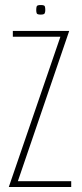

<svg xmlns="http://www.w3.org/2000/svg" viewBox="-20 -743 326 763"><path d="M15 0 220 -597H31V-620H255L51 -23H263V0ZM142 -685Q128 -685 126 -690Q124 -695 124 -703Q124 -713 126 -718Q128 -723 142 -723Q156 -723 158 -718Q160 -713 160 -703Q160 -695 157.5 -690Q155 -685 142 -685Z"/></svg>

Font: Smooch Sans ExtraLight
Style: Regular
Weight: 200
Designer: Robert E. Leuschke
Foundry: Robert E. Leuschke
Version: Version 1.010; ttfautohint (v1.8.3)